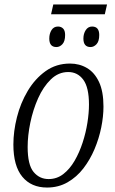

<svg xmlns="http://www.w3.org/2000/svg" viewBox="-20 -831 515 861"><path d="M209 -767 219 -811H460L450 -767ZM233 -620Q201 -620 201 -658Q201 -680 211 -696Q221 -712 240 -712Q254 -712 263 -703Q272 -694 272 -674Q272 -646 260 -633Q248 -620 233 -620ZM386 -620Q354 -620 354 -658Q354 -680 364.5 -696Q375 -712 393 -712Q425 -712 425 -674Q425 -646 413 -633Q401 -620 386 -620ZM191 10Q120 10 80 -38.5Q40 -87 40 -183Q40 -242 56 -305.5Q72 -369 104.5 -423.5Q137 -478 184.5 -512Q232 -546 294 -546Q336 -546 370 -526Q404 -506 424 -463.5Q444 -421 444 -353Q444 -309 434 -259.5Q424 -210 404 -162.5Q384 -115 354 -76Q324 -37 283 -13.5Q242 10 191 10ZM198 -28Q235 -28 264 -50.5Q293 -73 314.5 -110Q336 -147 350.5 -191.5Q365 -236 372 -280.5Q379 -325 379 -362Q379 -439 353.5 -473.5Q328 -508 286 -508Q242 -508 208 -475Q174 -442 151 -390.5Q128 -339 116 -281Q104 -223 104 -172Q104 -92 130.5 -60Q157 -28 198 -28Z"/></svg>

Font: Noto Serif Condensed Light
Style: Italic
Weight: 300
Width: 3
Italic angle: -12°
Designer: Monotype Design Team
Foundry: Monotype Imaging Inc.
Version: Version 2.014; ttfautohint (v1.8.4.7-5d5b)